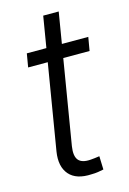

<svg xmlns="http://www.w3.org/2000/svg" viewBox="-107 -725 526 784"><g transform="rotate(-15 156.0 -333.5)"><path d="M312.5 -541 302.7 -483.9H43L52.7 -541ZM157.2 -672.4H222.7L132.3 -127Q126 -86.4 140.6 -68.8Q155.3 -51.3 192.4 -54.2Q199.7 -54.7 210.2 -55.9Q220.7 -57.1 230 -58.6L231.9 -2Q221.2 0.5 208 2.4Q194.8 4.4 181.2 4.4Q115.7 8.3 85.9 -26.1Q56.2 -60.5 65.9 -122.1Z"/></g></svg>

Font: Inter 17pt Light
Style: Italic
Weight: 300
Italic angle: -9.3988°
Version: Version 4.001;git-66647c0bb